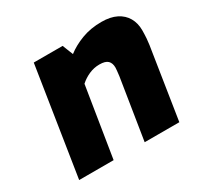

<svg xmlns="http://www.w3.org/2000/svg" viewBox="-123 -687 854 830"><g transform="rotate(-30 304.5 -272.0)"><path d="M49 0 133 -538H277L298 -485Q330 -510 374.5 -527Q419 -544 474 -544Q518 -544 548 -529Q578 -514 593.5 -487Q609 -460 609 -425Q609 -407 607.5 -384Q606 -361 597 -308L549 0H376L424 -302Q426 -319 427 -328.5Q428 -338 428 -343Q428 -365 416 -377Q404 -389 374 -389Q347 -389 322 -378Q297 -367 277 -349L221 0Z"/></g></svg>

Font: Exo Thin ExtraBold
Style: Italic
Weight: 800
Italic angle: -9°
Version: Version 2.000